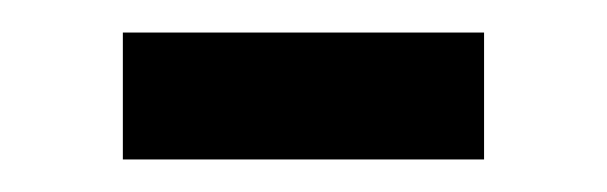

<svg xmlns="http://www.w3.org/2000/svg" viewBox="-20 -319 373 118"><path d="M55.5 -299H277.5V-221H55.5Z"/></svg>

Font: Newsreader 72pt
Style: Bold
Weight: 700
Designer: Hugues Gentile
Foundry: Production Type
Version: Version 1.003; ttfautohint (v1.8.3)